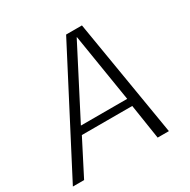

<svg xmlns="http://www.w3.org/2000/svg" viewBox="-174 -819 950 962"><g transform="rotate(-30 301.0 -338.0)"><path d="M-21 0H44L147 -201H438.5L469.5 0H534.5L422 -676.5H330.5ZM166.5 -244.5 369.5 -638H371L434.5 -244.5Z"/></g></svg>

Font: Anybody UltraCondensed Thin Light
Style: Italic
Weight: 300
Italic angle: -10°
Version: Version 1.111